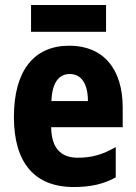

<svg xmlns="http://www.w3.org/2000/svg" viewBox="-20 -836 547 773"><path d="M407 -816H105V-708H407ZM259 -652C117 -652 36 -552 36 -365C36 -182 118 -83 277 -83C345 -83 398 -95 446 -122V-244C393 -213 348 -201 293 -201C223 -201 187 -242 186 -324H474V-403C474 -560 395 -652 259 -652ZM261 -538C308 -538 334 -498 334 -429H187C190 -508 220 -538 261 -538Z"/></svg>

Font: Noto Sans Kannada UI Condensed ExtraBold
Style: Regular
Weight: 800
Width: 3
Designer: Jelle Bosma - Monotype Design Team
Foundry: Monotype Imaging Inc.
Version: Version 2.005